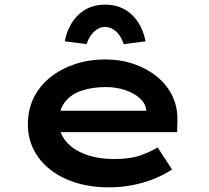

<svg xmlns="http://www.w3.org/2000/svg" viewBox="-20 -797 902 827"><path d="M450 10Q346 10 266.5 -25Q187 -60 143.5 -121.5Q100 -183 100 -261Q100 -326 126 -377.5Q152 -429 198.5 -465.5Q245 -502 305 -521.5Q365 -541 433 -541Q499 -541 556 -521.5Q613 -502 656 -467Q699 -432 722.5 -383.5Q746 -335 744 -277L743 -228H206L183 -320H626L610 -302V-324Q606 -353 581 -375Q556 -397 517.5 -409.5Q479 -422 435 -422Q379 -422 333 -407Q287 -392 260.5 -358.5Q234 -325 234 -272Q234 -225 263.5 -189Q293 -153 347 -132.5Q401 -112 473 -112Q542 -112 587 -128.5Q632 -145 659 -162L721 -67Q688 -45 644 -27Q600 -9 550.5 0.5Q501 10 450 10ZM353 -607 259 -619Q274 -693 319.5 -735Q365 -777 433 -777Q501 -777 546.5 -735Q592 -693 607 -619L513 -607Q502 -641 480.5 -661Q459 -681 433 -681Q407 -681 385.5 -661Q364 -641 353 -607Z"/></svg>

Font: Lexend Tera SemiBold
Style: Regular
Weight: 600
Version: Version 1.007